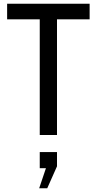

<svg xmlns="http://www.w3.org/2000/svg" viewBox="-20 -720 516 1024"><path d="M192 -617H18V-700H458V-617H284V0H192ZM189 284 225 177H192V91H284V167L232 284Z"/></svg>

Font: Cabin Condensed
Style: Regular
Weight: 400
Width: 3
Version: Version 2.001